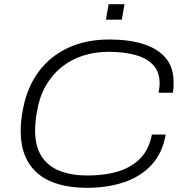

<svg xmlns="http://www.w3.org/2000/svg" viewBox="-20 -887 885 919"><path d="M397 12Q241 12 160 -57.5Q79 -127 79 -260Q79 -287 82 -313.5Q85 -340 90 -365Q110 -470 165 -544Q220 -618 306 -658Q392 -698 503 -698Q598 -698 667 -676Q736 -654 773.5 -609Q811 -564 811 -494Q811 -482 810.5 -469Q810 -456 807 -443H739Q741 -455 742.5 -466Q744 -477 744 -488Q744 -542 714 -575Q684 -608 629 -623.5Q574 -639 499 -639Q434 -639 377 -620.5Q320 -602 274.5 -565.5Q229 -529 198.5 -475.5Q168 -422 157 -353Q154 -338 152.5 -326Q151 -314 150 -303Q149 -292 148.5 -282.5Q148 -273 148 -263Q148 -186 179.5 -138Q211 -90 267.5 -68.5Q324 -47 398 -47Q484 -47 548.5 -67.5Q613 -88 653.5 -131Q694 -174 707 -243H773Q758 -155 706 -98.5Q654 -42 574.5 -15Q495 12 397 12ZM487 -793 500 -867H576L563 -793Z"/></svg>

Font: Archivo SemiExpanded ExtraLight
Style: Italic
Weight: 250
Width: 6
Italic angle: -10°
Designer: Hector Gatti
Foundry: Omnibus-Type
Version: Version 2.001